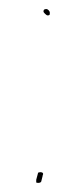

<svg xmlns="http://www.w3.org/2000/svg" viewBox="-20 -454 178 424"><path d="M60 -51C61 -50 69 -49 71 -53L74 -65C74 -68 76 -69 75 -71C74 -75 64 -74 64 -72L60 -57ZM76 -428C76 -427 82 -420 85 -420C90 -420 90 -421 90 -426C90 -430 85 -434 83 -434C78 -434 76 -433 76 -428Z"/></svg>

Font: Stray Cat
Style: HlExt
Weight: 100
Version: Version 1.0